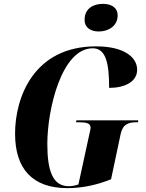

<svg xmlns="http://www.w3.org/2000/svg" viewBox="-20 -964 756 994"><path d="M491 -801C541 -801 589 -829 589 -884C589 -928 552 -944 513 -944C465 -944 418 -922 418 -861C418 -820 451 -801 491 -801ZM329 10C402 10 479 -5 555 -36L605 -272C617 -324 648 -331 688 -331H694L696 -341H376L373 -331H389C427 -331 449 -326 449 -303C449 -295 445 -281 441 -262L386 -9C369 -3 352 0 336 0C252 0 225 -82 225 -219C225 -398 299 -714 460 -714C528 -714 545 -638 545 -509C625 -509 690 -540 690 -603C690 -665 627 -724 477 -724C155 -724 58 -460 58 -272C58 -89 149 10 329 10Z"/></svg>

Font: Noto Serif Display Condensed ExtraBold
Style: Italic
Weight: 800
Width: 3
Italic angle: -12°
Designer: Monotype Design Team
Foundry: Monotype Imaging Inc.
Version: Version 2.009